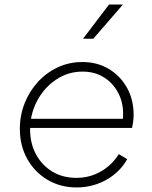

<svg xmlns="http://www.w3.org/2000/svg" viewBox="-20 -810 668 842"><path d="M316 12Q244 12 187.5 -22Q131 -56 99 -114Q67 -172 67 -245Q67 -304 88 -357Q109 -410 146 -450.5Q183 -491 233 -514.5Q283 -538 341 -538Q407 -538 457.5 -507.5Q508 -477 537 -425Q566 -373 566 -306Q566 -292 564 -277Q562 -262 559 -249H112Q112 -246 112 -242Q112 -181 138 -133Q164 -85 209.5 -57.5Q255 -30 315 -30Q373 -30 421.5 -57.5Q470 -85 501 -134L538 -112Q505 -54 445.5 -21Q386 12 316 12ZM342 -496Q285 -496 237.5 -468Q190 -440 158 -393Q126 -346 116 -289H519Q524 -349 502 -395.5Q480 -442 438.5 -469Q397 -496 342 -496ZM344 -640 458 -790H519L389 -640Z"/></svg>

Font: Plus Jakarta Sans ExtraLight
Style: Italic
Weight: 200
Italic angle: -8°
Designer: Gumpita Rahayu
Foundry: Tokotype
Version: Version 2.071; ttfautohint (v1.8.4.7-5d5b);gftools[0.9.29]